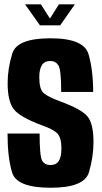

<svg xmlns="http://www.w3.org/2000/svg" viewBox="-20 -856 469 880"><path d="M163 -740 95 -836H167.5L209 -771L250 -836H323L256 -740ZM212 4.5Q56.5 4.5 35.5 -65.2Q14.5 -135 14.5 -244H161.5Q161.5 -139 173.5 -119.2Q185.5 -99.5 211.5 -99.5Q237 -99.5 249.2 -117.8Q261.5 -136 261.5 -176Q261.5 -226 242.2 -245Q223 -264 171.5 -282Q71.5 -319 43.2 -355.5Q15 -392 15 -475Q15 -542 36.5 -611.2Q58 -680.5 211.5 -680.5Q364.5 -680.5 385.8 -607.5Q407 -534.5 407 -434.5H260.5Q260.5 -536 247.8 -556.2Q235 -576.5 210.5 -576.5Q184 -576.5 172 -557.5Q160 -538.5 160 -502Q160 -447 180 -429.5Q200 -412 254 -392Q352 -356.5 380.2 -323.2Q408.5 -290 408.5 -205.5Q408.5 -136.5 387.5 -66Q366.5 4.5 212 4.5Z"/></svg>

Font: Anybody Condensed Regular
Style: Bold
Weight: 700
Width: 3
Designer: Tyler Finck
Foundry: Etcetera Type Company
Version: Version 1.010; ttfautohint (v1.8.3) -l 8 -r 50 -G 200 -x 14 